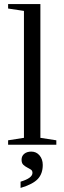

<svg xmlns="http://www.w3.org/2000/svg" viewBox="-20 -714 318 947"><path d="M179.2 -34.2 257.8 -22V0H20V-22L98.1 -34.2V-660.2L20 -671.9V-693.8H179.2ZM190.9 99.6Q190.9 142.6 166.5 168.7Q142.1 194.8 81.5 212.9V182.1Q140.1 164.6 140.1 138.7Q140.1 127.4 131.8 122.1Q123.5 116.7 113.3 111.6Q103 106.4 94.7 98.4Q86.4 90.3 86.4 73.7Q86.4 55.2 99.9 44.4Q113.3 33.7 134.3 33.7Q159.2 33.7 175 52.5Q190.9 71.3 190.9 99.6Z"/></svg>

Font: Liberation Serif
Style: Regular
Weight: 400
Designer: Steve Matteson
Foundry: Ascender Corporation
Version: Version 2.1.5